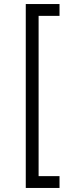

<svg xmlns="http://www.w3.org/2000/svg" viewBox="-20 -820 377 950"><path d="M107.5 110V-800H274.5V-741.5H171V51.5H274.5V110Z"/></svg>

Font: Geologica ExtraLight
Style: Regular
Weight: 200
Designer: Sindre Bremnes, Frode Helland
Foundry: Monokrom Skriftforlag AS
Version: Version 1.010; ttfautohint (v1.8.4.7-5d5b);gftools[0.9.28]